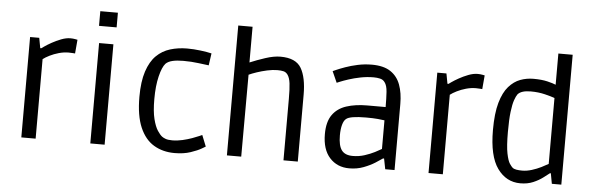

<svg xmlns="http://www.w3.org/2000/svg" viewBox="-49 -931 3421 1109"><g transform="rotate(5 1661.0 -376.5)"><path d="M101 0V-582H154L165 -523H171Q171 -523 186.5 -534Q202 -545 227 -559Q252 -573 280.5 -584Q309 -595 334 -595Q349 -595 362 -592.5Q375 -590 375 -590L368 -510Q368 -510 355 -511Q342 -512 331 -512Q303 -512 274.5 -504Q246 -496 222 -484Q198 -472 184 -461V0Z M492 -681V-766H594V-681ZM501 0V-582H584V0Z M990 13Q922 13 870 -18Q818 -49 789 -116.5Q760 -184 760 -293Q760 -382 779.5 -441Q799 -500 833 -533.5Q867 -567 913 -581Q959 -595 1011 -595Q1049 -595 1088.5 -590Q1128 -585 1153 -579L1143 -509Q1124 -511 1083 -516.5Q1042 -522 995 -522Q958 -522 932.5 -516Q907 -510 893 -496Q874 -475 860.5 -419.5Q847 -364 847 -287Q847 -216 858 -172.5Q869 -129 884 -106.5Q899 -84 911 -75Q919 -69 932.5 -64Q946 -59 971 -59Q1000 -59 1030 -66Q1060 -73 1085 -82Q1110 -91 1125.5 -98Q1141 -105 1141 -105L1167 -40Q1167 -40 1145 -27Q1123 -14 1083 -0.5Q1043 13 990 13Z M1293 0V-753H1376V-546Q1416 -563 1465 -579Q1514 -595 1552 -595Q1641 -595 1672.5 -541.5Q1704 -488 1704 -387V0H1621V-358Q1621 -414 1617 -446Q1613 -478 1601 -495Q1591 -509 1576.5 -512.5Q1562 -516 1541 -516Q1514 -516 1482 -509Q1450 -502 1422 -492.5Q1394 -483 1377 -475L1376 0Z M2003 13Q1933 13 1889.5 -35Q1846 -83 1846 -172Q1846 -243 1874.5 -283.5Q1903 -324 1955 -341Q2007 -358 2076 -358H2182Q2182 -408 2179.5 -445.5Q2177 -483 2163 -501Q2153 -515 2135.5 -519Q2118 -523 2099 -523Q2060 -523 2022.5 -515.5Q1985 -508 1954.5 -498Q1924 -488 1906 -480.5Q1888 -473 1888 -473L1859 -538Q1859 -538 1878 -546.5Q1897 -555 1929 -566.5Q1961 -578 2000.5 -586.5Q2040 -595 2082 -595Q2150 -595 2190 -568.5Q2230 -542 2247.5 -494.5Q2265 -447 2265 -383V0H2211L2199 -61H2193Q2179 -51 2151.5 -33.5Q2124 -16 2086 -1.5Q2048 13 2003 13ZM2017 -60Q2053 -60 2085.5 -70.5Q2118 -81 2143.5 -94Q2169 -107 2182 -115V-281Q2169 -283 2143 -285.5Q2117 -288 2075 -288Q1982 -288 1960 -269Q1947 -259 1940 -233.5Q1933 -208 1933 -172Q1933 -113 1952.5 -86.5Q1972 -60 2017 -60Z M2462 0V-582H2515L2526 -523H2532Q2532 -523 2547.5 -534Q2563 -545 2588 -559Q2613 -573 2641.5 -584Q2670 -595 2695 -595Q2710 -595 2723 -592.5Q2736 -590 2736 -590L2729 -510Q2729 -510 2716 -511Q2703 -512 2692 -512Q2664 -512 2635.5 -504Q2607 -496 2583 -484Q2559 -472 2545 -461V0Z M2995 13Q2913 13 2862 -58Q2811 -129 2811 -280Q2811 -377 2828.5 -438.5Q2846 -500 2876 -534Q2906 -568 2942.5 -581.5Q2979 -595 3018 -595Q3067 -595 3100 -587Q3133 -579 3149 -572V-753H3232V0H3177L3166 -60H3161Q3148 -50 3125 -32.5Q3102 -15 3069.5 -1Q3037 13 2995 13ZM3000 -61Q3026 -61 3055 -70Q3084 -79 3109 -91.5Q3134 -104 3149 -113V-495Q3131 -502 3092.5 -511.5Q3054 -521 3010 -521Q2954 -521 2934 -497Q2926 -486 2917.5 -462Q2909 -438 2903.5 -393.5Q2898 -349 2898 -276Q2898 -194 2906.5 -152Q2915 -110 2926 -94Q2937 -78 2943 -73Q2951 -66 2966 -63.5Q2981 -61 3000 -61Z"/></g></svg>

Font: Ruda
Style: Regular
Weight: 400
Designer: Mariela Monsalve and Angelina Sanchez
Foundry: Mariela Monsalve and Angelina Sanchez
Version: Version 2.000